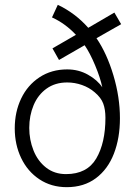

<svg xmlns="http://www.w3.org/2000/svg" viewBox="-20 -765 566 794"><path d="M41 -234Q41 -302 67.5 -357.5Q94 -413 143.5 -445.5Q193 -478 258 -478Q305 -478 344 -456Q383 -434 403 -404Q395 -443 373.5 -494.5Q352 -546 330 -578L224 -517L197 -565L294 -621Q250 -668 195 -693L219 -745Q291 -711 345 -650L453 -713L481 -665L379 -607Q422 -544 449 -453.5Q476 -363 476 -276Q476 -194 451 -129.5Q426 -65 376.5 -28Q327 9 256 9Q192 9 143 -23.5Q94 -56 67.5 -111.5Q41 -167 41 -234ZM416 -278Q416 -312 407 -336.5Q398 -361 372 -383Q349 -403 319 -413.5Q289 -424 258 -424Q208 -424 172.5 -398.5Q137 -373 119 -330Q101 -287 101 -236Q101 -187 118.5 -143Q136 -99 170.5 -72Q205 -45 253 -45Q340 -45 378 -109.5Q416 -174 416 -278Z"/></svg>

Font: Bellota Text
Style: Regular
Weight: 400
Designer: Kemie Guaida
Foundry: Kemie Guaida
Version: Version 4.001